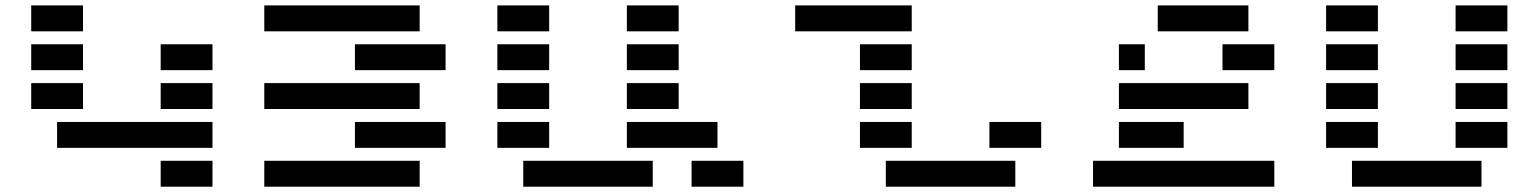

<svg xmlns="http://www.w3.org/2000/svg" viewBox="-20 -704 5802 724"><path d="M97.7 -585.9V-683.6H293V-585.9ZM585.9 0V-97.7H781.2V0ZM781.2 -146.5H195.3V-244.1H781.2ZM585.9 -293V-390.6H781.2V-293ZM97.7 -293V-390.6H293V-293ZM585.9 -439.5V-537.1H781.2V-439.5ZM97.7 -439.5V-537.1H293V-439.5Z M976.6 0V-97.7H1562.5V0ZM1562.5 -683.6V-585.9H976.6V-683.6ZM1318.4 -439.5V-537.1H1660.2V-439.5ZM1562.5 -390.6V-293H976.6V-390.6ZM1318.4 -146.5V-244.1H1660.2V-146.5Z M1855.5 -585.9V-683.6H2050.8V-585.9ZM2343.8 -585.9V-683.6H2539.1V-585.9ZM1855.5 -439.5V-537.1H2050.8V-439.5ZM2343.8 -439.5V-537.1H2539.1V-439.5ZM1855.5 -293V-390.6H2050.8V-293ZM2343.8 -293V-390.6H2539.1V-293ZM1855.5 -146.5V-244.1H2050.8V-146.5ZM2685.5 -244.1V-146.5H2343.8V-244.1ZM1953.1 0V-97.7H2441.4V0ZM2587.9 0V-97.7H2783.2V0Z M3320.3 0V-97.7H3808.6V0ZM3418 -683.6V-585.9H2978.5V-683.6ZM3418 -439.5H3222.7V-537.1H3418ZM3418 -293H3222.7V-390.6H3418ZM3906.2 -146.5H3710.9V-244.1H3906.2ZM3418 -146.5H3222.7V-244.1H3418Z M4687.5 -683.6V-585.9H4345.7V-683.6ZM4785.2 -97.7V0H4101.6V-97.7ZM4199.2 -146.5V-244.1H4443.4V-146.5ZM4199.2 -293V-390.6H4687.5V-293ZM4589.8 -439.5V-537.1H4785.2V-439.5ZM4296.9 -439.5H4199.2V-537.1H4296.9Z M4980.5 -585.9V-683.6H5175.8V-585.9ZM5468.8 -585.9V-683.6H5664.1V-585.9ZM4980.5 -439.5V-537.1H5175.8V-439.5ZM5468.8 -439.5V-537.1H5664.1V-439.5ZM4980.5 -293V-390.6H5175.8V-293ZM5468.8 -293V-390.6H5664.1V-293ZM4980.5 -146.5V-244.1H5175.8V-146.5ZM5468.8 -146.5V-244.1H5664.1V-146.5ZM5078.1 0V-97.7H5566.4V0Z"/></svg>

Font: Trigram
Style: Regular
Weight: 400
Designer: GGBotNet
Foundry: GGBotNet
Version: 1.05